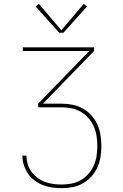

<svg xmlns="http://www.w3.org/2000/svg" viewBox="-20 -767 640 1002"><path d="M302 215Q277 215 252 211.5Q227 208 204 199Q181 190 160.5 175Q140 160 126 139Q112 118 104.5 94Q97 70 97 45H118Q118 67 124.5 89Q131 111 144 129Q157 147 175 160.5Q193 174 214 182Q235 190 257.5 193Q280 196 302 196Q328 196 353.5 191Q379 186 401.5 173Q424 160 441.5 140Q459 120 469.5 96.5Q480 73 484 47Q488 21 488 -5Q488 -31 484 -57Q480 -83 469.5 -107Q459 -131 441.5 -151Q424 -171 401 -184Q378 -197 352 -202Q326 -207 300 -207H179V-226L446 -501H99V-520H471V-501L204 -226H300Q329 -226 357.5 -220.5Q386 -215 411.5 -201Q437 -187 456.5 -165.5Q476 -144 488 -117.5Q500 -91 504.5 -62Q509 -33 509 -5Q509 24 504.5 52.5Q500 81 488 107Q476 133 456.5 154.5Q437 176 412 190Q387 204 359 209.5Q331 215 302 215ZM289 -596 166 -733 183 -747 300 -609 417 -747 434 -733 311 -596Z"/></svg>

Font: Iosevka SS04 Thin Extended
Style: Regular
Weight: 100
Width: 7
Monospace: yes
Designer: Belleve Invis
Foundry: Belleve Invis
Version: Version 19.0.0; ttfautohint (v1.8.4)